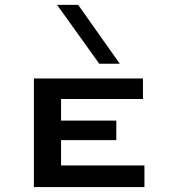

<svg xmlns="http://www.w3.org/2000/svg" viewBox="-20 -757 682 777"><path d="M381.8 -499 210.9 -737.3H296.4L464.8 -499ZM564.5 0H117.2V-439.5H558.6V-356.4H227.1V-269H450.7V-189.9H227.1V-87.4H564.5Z"/></svg>

Font: Squarish Sans CT
Style: RegularSC
Weight: 400
Version: Version 0.9